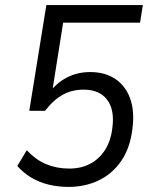

<svg xmlns="http://www.w3.org/2000/svg" viewBox="-20 -725 589 754"><path d="M249 9Q208 9 171 0Q134 -9 103 -27.5Q72 -46 48 -73L85 -135Q121 -97 162 -80Q203 -63 252 -63Q298 -63 333.5 -81.5Q369 -100 392 -135.5Q415 -171 421 -221Q431 -293 401 -333Q371 -373 308 -373Q264 -373 227.5 -353.5Q191 -334 157 -290H95L162 -705H541L530 -636H228L184 -359H172Q201 -399 242.5 -420.5Q284 -442 334 -442Q393 -442 433.5 -414.5Q474 -387 491.5 -337Q509 -287 500 -219Q491 -144 456.5 -93.5Q422 -43 368.5 -17Q315 9 249 9Z"/></svg>

Font: Nunito Sans 10pt SemiCondensed
Style: Italic
Weight: 400
Width: 4
Italic angle: -9°
Designer: Vernon Adams
Foundry: Vernon Adams
Version: Version 3.101;gftools[0.9.27]